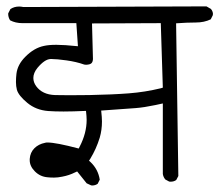

<svg xmlns="http://www.w3.org/2000/svg" viewBox="-20 -570 678 593"><path d="M83 -329.1Q83 -344.7 95.7 -360.4Q118.2 -387.2 136.2 -387.7Q138.2 -387.7 139.6 -387.7Q155.3 -387.7 185.3 -383.5Q215.3 -379.4 240.2 -370.6Q243.2 -370.1 244.6 -370.1Q246.1 -370.1 247.8 -370.1Q249.5 -370.1 252.2 -370.6Q254.9 -371.1 256.8 -371.6Q260.7 -373 262.7 -375Q266.6 -378.9 267.1 -387.7L264.2 -497.6L476.6 -498.5L482.9 -299.3L476.6 -297.4Q428.2 -285.6 377.9 -281.7Q327.6 -277.8 256.3 -276.4Q221.2 -275.9 194.6 -275.9Q168 -275.9 149.9 -276.4Q110.8 -277.8 91.8 -303.7Q83 -315.9 83 -329.1ZM264.6 2.9Q274.4 2.9 281.7 -2.4L288.1 -15.1Q283.2 -46.9 259.8 -69.3L254.9 -73.7L258.8 -79.6Q277.3 -109.9 288.1 -145Q294.9 -168.5 294.9 -194.8Q294.9 -207 292.5 -228.5Q391.6 -235.4 398.4 -236.1Q405.3 -236.8 412.6 -237.5Q419.9 -238.3 427.2 -239.5Q434.6 -240.7 441.9 -242.2Q457 -244.6 482.9 -250.5V-32.7Q484.4 -22.9 490.7 -15.6L502.4 -9.3Q504.4 -8.8 506.3 -8.8Q517.6 -8.8 524.4 -14.2L530.8 -26.4L523.9 -498Q558.1 -500.5 584.5 -500.5Q610.8 -500.5 630.9 -510.3L637.2 -522.9Q637.7 -524.4 637.7 -527.3Q637.7 -530.3 636.2 -534.4Q634.8 -538.6 631.3 -542.5L617.7 -550.3L52.2 -548.3Q44.9 -549.8 39.1 -549.8Q23.9 -549.8 12.2 -542L5.4 -528.8Q5.4 -528.3 5.4 -525.1Q5.4 -522 6.8 -516.8Q8.3 -511.7 11.2 -507.3Q27.8 -498.5 49.3 -498.5Q51.3 -498.5 53.2 -498.5H53.7H215.8L220.7 -427.2Q177.7 -431.6 154.1 -431.6Q130.4 -431.6 115.7 -428.2Q85 -421.9 58.1 -394.5Q34.2 -370.6 30.8 -342.3Q29.3 -329.6 29.3 -316.7Q29.3 -303.7 32.2 -292.5Q37.6 -274.4 64.5 -252.2Q91.3 -230 128.9 -227.1Q148.9 -225.6 176.3 -225.6Q203.6 -225.6 245.6 -227.5Q247.6 -209.5 247.6 -199.7Q247.6 -158.7 226.1 -117.2L223.1 -111.3Q152.8 -129.9 126.5 -129.9Q121.6 -129.9 119.1 -128.9Q99.1 -125 86.2 -112.1Q73.2 -99.1 71.8 -79.1Q71.8 -77.1 71.8 -75.2Q71.8 -56.6 87.9 -40.5Q104 -24.4 126.5 -22.5Q135.3 -21.5 147 -21.5Q158.7 -21.5 172.4 -24.4Q193.4 -28.3 211.9 -37.6L218.3 -40.5Q236.3 -18.1 247.6 -3.9L261.2 2.4Q262.7 2.9 264.6 2.9ZM267.1 -387.7ZM240.2 -370.6H239.3Q239.7 -370.6 240.2 -370.6Z"/></svg>

Font: NaikaiFont
Style: Light
Weight: 300
Version: Version 1.89